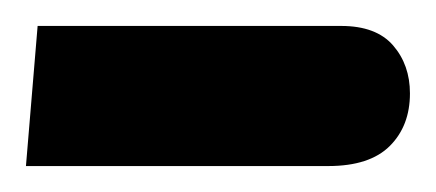

<svg xmlns="http://www.w3.org/2000/svg" viewBox="-20 -123 336 148"><path d="M0 5 9 -103H243Q270 -103 283 -88Q296 -73 296 -51Q296 -26 280.5 -10.5Q265 5 233 5Z"/></svg>

Font: Noto Sans Arabic ExtCond SemBd
Style: Regular
Weight: 600
Width: 2
Designer: Monotype Design Team, Nadine Chahine, Nizar Qandah and Khaled Hosny
Foundry: Monotype Imaging Inc.
Version: Version 2.012; ttfautohint (v1.8.4.7-5d5b)